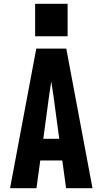

<svg xmlns="http://www.w3.org/2000/svg" viewBox="-20 -991 540 1011"><path d="M33 0 171 -735H329L467 0H328L308 -146H192L172 0ZM292 -260 261 -490Q258 -508 255.5 -526Q253 -544 250 -562Q247 -544 244.5 -526Q242 -508 239 -490L208 -260ZM165 -800V-971H336V-800Z"/></svg>

Font: Iosevka SS04 Heavy
Style: Regular
Weight: 900
Monospace: yes
Designer: Belleve Invis
Foundry: Belleve Invis
Version: Version 19.0.0; ttfautohint (v1.8.4)